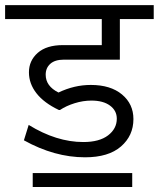

<svg xmlns="http://www.w3.org/2000/svg" viewBox="-35 -645 634 767"><path d="M304.7 -16.6Q182.6 -16.6 60.5 -84.5L79.6 -146Q190.4 -77.6 297.9 -77.6Q361.8 -77.6 396.7 -104.2Q431.6 -130.9 431.6 -170.9Q431.6 -203.1 404.5 -223.1Q377.4 -243.2 330.1 -243.2Q296.9 -243.2 263.2 -232.7Q229.5 -222.2 204.6 -205.6H200.2Q140.6 -233.9 110.6 -272.5Q80.6 -311 80.6 -356Q80.6 -402.8 115.7 -433.8Q150.9 -464.8 216.3 -464.8H371.6V-568.8H-14.6V-624.5H579.1V-568.8H443.8V-406.7H220.2Q184.6 -406.7 166 -390.1Q147.5 -373.5 147.5 -346.7Q147.5 -300.8 198.7 -275.4Q261.7 -305.7 327.6 -305.7Q406.7 -305.7 452.4 -267.6Q498 -229.5 498 -169.4Q498 -103 448.2 -59.8Q398.4 -16.6 304.7 -16.6ZM493.2 46.4V102.1H95.7V46.4Z"/></svg>

Font: Khula Regular
Style: Regular
Weight: 400
Designer: Erin McLaughlin, Steve Matteson
Version: Version 1.000;PS 1.0;hotconv 1.0.72;makeotf.lib2.5.5900